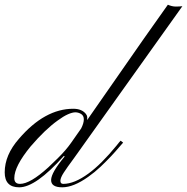

<svg xmlns="http://www.w3.org/2000/svg" viewBox="-86 -799 799 820"><path d="M186.5 -132.8Q66.9 1 -3.9 1Q-65.9 1 -65.9 -63Q-65.9 -137.2 -4.9 -206.5Q105 -334.5 227.1 -334.5Q263.7 -334.5 281.2 -312Q286.6 -304.7 286.6 -298.3Q286.6 -292 286.4 -290.3Q286.1 -288.6 286.1 -286.1L528.3 -633.8L630.9 -778.8Q648.9 -771 664.6 -771Q680.2 -771 692.9 -772.5L229 -122.1Q200.7 -84 186.3 -61.8Q171.9 -39.6 171.9 -26.6Q171.9 -13.7 184.1 -13.7Q231.4 -13.7 291.5 -57.6Q346.7 -97.7 412.1 -177.7Q424.3 -193.4 429.2 -198.2L439.9 -189.9Q434.6 -184.6 421.1 -168.5Q407.7 -152.3 387.9 -131.3Q368.2 -110.4 343.5 -86.9Q318.8 -63.5 291 -43.9Q228 1 179.9 1Q131.8 1 132.3 -30.5Q132.8 -62 190.4 -130.9ZM44.9 -173.8Q-24.9 -88.9 -24.9 -38.1Q-24.9 -13.7 -0.5 -13.7Q43 -13.7 120.6 -84.5L160.6 -123Q195.3 -157.2 217.3 -188.5L260.7 -250.5Q272 -272.9 272 -289.1Q272 -305.2 260.3 -312.3Q248.5 -319.3 235.8 -319.3Q223.1 -319.3 203.9 -310.8Q184.6 -302.2 160.2 -284.2Q106.9 -246.1 44.9 -173.8Z"/></svg>

Font: Pinyon Script
Style: Regular
Weight: 400
Designer: Nicole Fally
Foundry: Nicole Fally
Version: Version 1.005